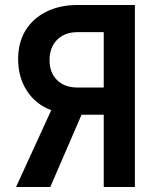

<svg xmlns="http://www.w3.org/2000/svg" viewBox="-20 -750 639 770"><path d="M44.4 0 185.5 -308.1Q123.5 -331.1 88.1 -385.5Q52.7 -439.9 52.7 -513.2Q52.7 -579.1 82 -627.4Q111.3 -675.8 165.5 -702.9Q219.7 -730 291.5 -730H521V0H396V-290H307.1L181.6 0ZM291.5 -398.9H396V-621.1H291.5Q239.7 -621.1 209.2 -590.6Q178.7 -560.1 178.7 -508.8Q178.7 -458 209.2 -428.5Q239.7 -398.9 291.5 -398.9Z"/></svg>

Font: UDEV Gothic 35
Style: Bold
Weight: 700
Version: v2.1.0; ttfautohint (v1.8.4.7-5d5b-dirty) -l 6 -r 45 -G 200 